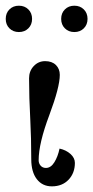

<svg xmlns="http://www.w3.org/2000/svg" viewBox="-35 -657 331 683"><path d="M-1.5 -556.2Q-14.6 -569.3 -14.6 -589.8Q-14.6 -610.4 -1.5 -623.5Q11.7 -636.7 32.2 -636.7Q52.7 -636.7 65.9 -623.5Q79.1 -610.4 79.1 -589.8Q79.1 -569.3 65.9 -556.2Q52.7 -543 32.2 -543Q11.7 -543 -1.5 -556.2ZM195.8 -556.2Q182.6 -569.3 182.6 -589.8Q182.6 -610.4 195.8 -623.5Q209 -636.7 229.5 -636.7Q250 -636.7 263.2 -623.5Q276.4 -610.4 276.4 -589.8Q276.4 -569.3 263.2 -556.2Q250 -543 229.5 -543Q209 -543 195.8 -556.2ZM68.4 -378.4Q68.4 -404.3 85 -421.9Q101.6 -439.5 125.5 -439.5Q149.9 -439.5 163.8 -425.8Q177.7 -412.1 177.7 -390.6Q177.7 -347.2 140.6 -248Q102.5 -147 102.5 -86.9Q102.5 -75.7 109.6 -67.6Q116.7 -59.6 128.4 -59.6Q146 -59.6 158.4 -79.8Q170.9 -100.1 176.8 -128.4Q199.7 -123.5 215.6 -109.4Q231.4 -95.2 231.4 -77.6Q231.4 -41.5 209 -17.8Q186.5 5.9 149.4 5.9Q115.7 5.9 95.9 -19.8Q76.2 -45.4 76.2 -90.8Q76.2 -166.5 72.8 -229.5Q68.4 -310.5 68.4 -378.4Z"/></svg>

Font: Theano Didot
Style: Regular
Weight: 400
Designer: Alexey Kryukov
Version: Version 2.0